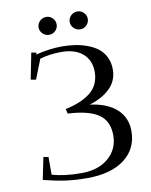

<svg xmlns="http://www.w3.org/2000/svg" viewBox="-96 -952 810 1032"><g transform="rotate(-10 309.0 -436.0)"><path d="M58.1 -22 83 -143.1 109.9 -138.2V-42Q173.8 -22 270 -22Q362.8 -22 418 -69.8Q473.1 -117.7 473.1 -191.9Q473.1 -272 418.7 -308.3Q364.3 -344.7 252 -350.1L246.1 -376Q334 -394 384 -434.6Q434.1 -475.1 434.1 -546.9Q434.1 -608.4 392.6 -645.3Q351.1 -682.1 273.9 -682.1Q210 -682.1 158.2 -666L116.2 -559.1L87.9 -564L116.2 -707L143.1 -702.1L141.1 -691.9Q215.8 -710.9 282.2 -710.9Q318.4 -710.9 351.6 -706.3Q384.8 -701.7 418.5 -689.7Q452.1 -677.7 476.8 -659.4Q501.5 -641.1 516.8 -610.8Q532.2 -580.6 532.2 -542Q532.2 -480.5 489.7 -439.2Q447.3 -397.9 377 -377Q472.7 -364.3 522.9 -317.9Q573.2 -271.5 573.2 -199.2Q573.2 -102.1 499.8 -46.1Q426.3 9.8 295.9 9.8Q229 9.8 176.8 2.2Q124.5 -5.4 58.1 -22ZM193.1 -798.6Q178.2 -813 178.2 -833Q178.2 -853 193.1 -867.4Q208 -881.8 228 -881.8Q248 -881.8 262.5 -867.4Q276.9 -853 276.9 -833Q276.9 -813 262.5 -798.6Q248 -784.2 228 -784.2Q208 -784.2 193.1 -798.6ZM363 -798.6Q348.1 -813 348.1 -833Q348.1 -853 363 -867.4Q377.9 -881.8 397.9 -881.8Q418 -881.8 432.4 -867.4Q446.8 -853 446.8 -833Q446.8 -813 432.4 -798.6Q418 -784.2 397.9 -784.2Q377.9 -784.2 363 -798.6Z"/></g></svg>

Font: Dehuti
Style: Bold
Weight: 700
Version: Version 1.2